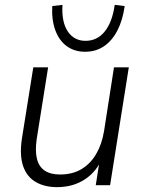

<svg xmlns="http://www.w3.org/2000/svg" viewBox="-20 -762 593 790"><path d="M215 8Q163 8 126.5 -13.5Q90 -35 75 -79Q60 -123 70 -191L117 -485H178L131 -190Q124 -141 132 -108.5Q140 -76 164 -60Q188 -44 227 -44Q278 -44 315 -66Q352 -88 375.5 -128Q399 -168 408 -222L449 -485H510L433 0H374L392 -115H402Q379 -57 330 -24.5Q281 8 215 8ZM330 -549Q287 -549 255.5 -571.5Q224 -594 208 -636.5Q192 -679 195 -737L237 -742Q233 -671 259 -632.5Q285 -594 332 -594Q380 -594 411 -632.5Q442 -671 452 -742L493 -737Q485 -679 463 -636.5Q441 -594 407.5 -571.5Q374 -549 330 -549Z"/></svg>

Font: Nunito Sans 12pt Light
Style: Italic
Weight: 300
Italic angle: -9°
Designer: Vernon Adams
Foundry: Vernon Adams
Version: Version 3.101;gftools[0.9.27]